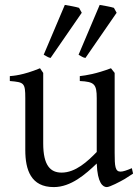

<svg xmlns="http://www.w3.org/2000/svg" viewBox="-20 -747 569 782"><path d="M305 -437V-417C364 -414 374 -405 374 -347V-128C337 -90 288 -44 231 -44C186 -44 156 -72 156 -163V-450L143 -469C73 -440 32 -438 20 -437V-417C78 -412 83 -410 83 -347V-136C83 -55 106 15 199 15C269 15 328 -37 374 -81C377 -1 399 15 415 15C427 15 469 -7 488 -18L522 -40L517 -62C496 -53 481 -48 471 -48C449 -48 447 -70 447 -124V-450L432 -469C371 -446 331 -440 305 -437ZM186 -511 313 -695 302 -715C291 -719 256 -725 244 -727L158 -524C177 -514 174 -514 186 -511ZM328 -511 455 -695 444 -715C433 -719 398 -725 386 -727L300 -524L314 -516C317 -514 322 -512 328 -511Z"/></svg>

Font: Temporarium
Style: Regular
Weight: 400
Version: Version 1.1